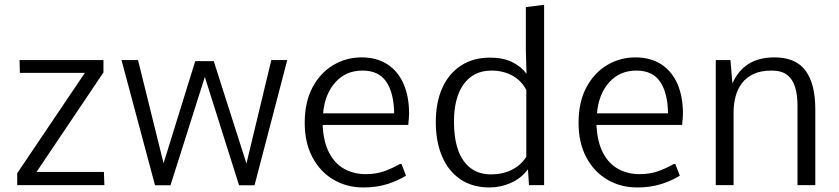

<svg xmlns="http://www.w3.org/2000/svg" viewBox="-20 -782 3542 811"><path d="M52.7 0V-50.3L338.4 -474.1H64L62.5 -528.3H417V-476.1L134.3 -55.7H418.9L420.9 0Z M634.8 0.5 493.2 -528.3H563L670.9 -92.3L804.7 -523.9H882.8L1021 -91.3L1126 -528.3H1193.4L1055.2 0.5H989.7L845.2 -457L700.2 0.5Z M1515.1 9.8Q1444.3 9.8 1388.2 -23.4Q1332 -56.6 1299.6 -117.9Q1267.1 -179.2 1267.1 -262.7Q1267.1 -351.1 1300 -412.8Q1333 -474.6 1387.7 -507.1Q1442.4 -539.6 1507.3 -539.6Q1570.8 -539.6 1615.7 -510.7Q1660.6 -481.9 1684.3 -428.5Q1708 -375 1708 -301.3Q1708 -293.9 1707 -283.2Q1706.1 -272.5 1705.3 -264.2Q1704.6 -255.9 1704.6 -254.4H1342.8Q1346.2 -182.1 1370.6 -136Q1395 -89.8 1435.1 -68.1Q1475.1 -46.4 1524.4 -46.4Q1567.9 -46.4 1601.8 -58.3Q1635.7 -70.3 1669.4 -89.4H1675.8L1694.8 -40Q1660.6 -18.6 1615.7 -4.4Q1570.8 9.8 1515.1 9.8ZM1344.7 -303.2H1645Q1643.6 -389.6 1611.6 -436.8Q1579.6 -483.9 1511.2 -483.9Q1440.9 -483.9 1396.5 -434.3Q1352.1 -384.8 1344.7 -303.2Z M2047.9 9.8Q1975.1 9.8 1924.3 -24.9Q1873.5 -59.6 1847.2 -121.6Q1820.8 -183.6 1820.8 -266.1Q1820.8 -349.1 1848.1 -410.2Q1875.5 -471.2 1927 -504.9Q1978.5 -538.6 2049.8 -538.6Q2105 -538.6 2143.3 -519.8Q2181.6 -501 2204.1 -470.2L2201.2 -567.4V-752L2278.3 -761.7V0H2214.4L2210 -66.9Q2182.1 -29.3 2138.7 -9.8Q2095.2 9.8 2047.9 9.8ZM2054.2 -45.4Q2103 -45.4 2141.8 -64.7Q2180.7 -84 2203.1 -120.1V-401.9Q2181.6 -442.9 2142.8 -463.4Q2104 -483.9 2056.2 -483.9Q2017.1 -483.9 1987.8 -469Q1958.5 -454.1 1938.2 -426Q1918 -397.9 1907.7 -357.9Q1897.5 -317.9 1897.5 -267.1Q1897.5 -198.2 1915 -148.4Q1932.6 -98.6 1967.8 -72Q2002.9 -45.4 2054.2 -45.4Z M2671.9 9.8Q2601.1 9.8 2544.9 -23.4Q2488.8 -56.6 2456.3 -117.9Q2423.8 -179.2 2423.8 -262.7Q2423.8 -351.1 2456.8 -412.8Q2489.7 -474.6 2544.4 -507.1Q2599.1 -539.6 2664.1 -539.6Q2727.5 -539.6 2772.5 -510.7Q2817.4 -481.9 2841.1 -428.5Q2864.7 -375 2864.7 -301.3Q2864.7 -293.9 2863.8 -283.2Q2862.8 -272.5 2862.1 -264.2Q2861.3 -255.9 2861.3 -254.4H2499.5Q2502.9 -182.1 2527.3 -136Q2551.8 -89.8 2591.8 -68.1Q2631.8 -46.4 2681.2 -46.4Q2724.6 -46.4 2758.5 -58.3Q2792.5 -70.3 2826.2 -89.4H2832.5L2851.6 -40Q2817.4 -18.6 2772.5 -4.4Q2727.5 9.8 2671.9 9.8ZM2501.5 -303.2H2801.8Q2800.3 -389.6 2768.3 -436.8Q2736.3 -483.9 2668 -483.9Q2597.7 -483.9 2553.2 -434.3Q2508.8 -384.8 2501.5 -303.2Z M3003.4 0V-528.3H3065.4L3073.7 -429.7Q3097.2 -483.4 3141.1 -511.5Q3185.1 -539.6 3252 -539.6Q3340.8 -539.6 3382.3 -483.9Q3423.8 -428.2 3423.8 -319.8V0H3348.6V-332Q3349.1 -377.9 3339.1 -412.1Q3329.1 -446.3 3305.4 -465.1Q3281.7 -483.9 3238.8 -483.9Q3193.8 -483.9 3163.1 -469.5Q3132.3 -455.1 3113.8 -430.4Q3095.2 -405.8 3086.9 -374Q3078.6 -342.3 3078.6 -308.1V0Z"/></svg>

Font: Comme Light
Style: Regular
Weight: 300
Version: Version 1.000;gftools[0.9.27]